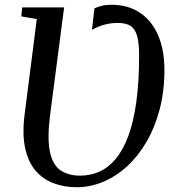

<svg xmlns="http://www.w3.org/2000/svg" viewBox="-20 -774 730 804"><path d="M301.5 10Q248 10 203.5 -7Q159 -24 128.2 -60.2Q97.5 -96.5 85 -155.5Q72.5 -214.5 83.5 -298L134 -694L69 -705.5L73 -743H248.5L189.5 -290.5Q177.5 -193.5 189 -138.5Q200.5 -83.5 233.2 -61Q266 -38.5 315.5 -38.5Q358.5 -38.5 396.2 -55.2Q434 -72 464.5 -108.5Q495 -145 517 -203.8Q539 -262.5 550.8 -346.5Q562.5 -430.5 562.5 -542.5Q562.5 -596.5 553.5 -625.8Q544.5 -655 525 -666.5Q505.5 -678 473.5 -678Q443 -678 415.5 -670.2Q388 -662.5 365 -649L375.5 -739Q387.5 -745 405 -749.5Q422.5 -754 447.5 -754Q516 -754 565.8 -720.8Q615.5 -687.5 642 -626.5Q668.5 -565.5 668.5 -481Q668.5 -392.5 648.8 -317Q629 -241.5 594 -181Q559 -120.5 512.8 -78Q466.5 -35.5 412.5 -12.8Q358.5 10 301.5 10Z"/></svg>

Font: Merriweather 48pt
Style: Italic
Weight: 400
Italic angle: -7.8°
Version: Version 2.101